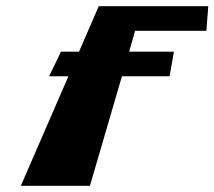

<svg xmlns="http://www.w3.org/2000/svg" viewBox="-20 -597 689 617"><path d="M371.9 -352H524.9L539 -431H395L414.2 -498H643.2L649.3 -577H297.3L234 -431H176L137.9 -352H199.9L47 0H269Z"/></svg>

Font: Hussar Milosc
Style: Obl
Weight: 700
Foundry: Cannot Into Space Fonts
Version: Version 1.02